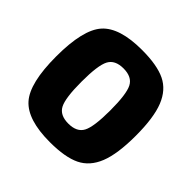

<svg xmlns="http://www.w3.org/2000/svg" viewBox="-180 -874 1057 1057"><g transform="rotate(45 348.5 -345.0)"><path d="M348 -704Q466 -704 531 -672.5Q596 -641 627 -563.5Q658 -486 658 -345Q658 -204 627 -126.5Q596 -49 531 -17.5Q466 14 348 14Q174 14 106.5 -61.5Q39 -137 39 -345Q39 -553 106.5 -628.5Q174 -704 348 -704ZM437 -516Q414 -560 348 -560Q282 -560 259 -516Q236 -472 236 -345Q236 -218 259 -174Q282 -130 348 -130Q414 -130 437 -174Q460 -218 460 -345Q460 -472 437 -516Z"/></g></svg>

Font: Ezarion Extra Bold
Style: Regular
Weight: 800
Designer: Natanael Gama
Version: Version 1.001;PS 001.001;hotconv 1.0.70;makeotf.lib2.5.58329